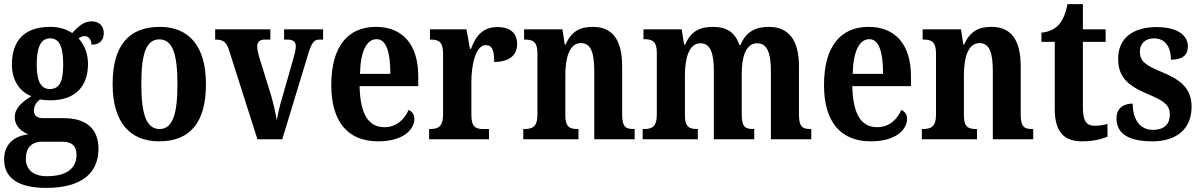

<svg xmlns="http://www.w3.org/2000/svg" viewBox="-20 -679 5858 936"><path d="M205 237C378 237 460 165 460 46C460 -44 408 -103 291 -103H189C163 -103 145 -114 145 -140C145 -164 161 -185 175 -194C186 -192 213 -190 226 -190C352 -190 409 -263 409 -367C409 -424 388 -464 363 -492C371 -498 382 -503 394 -503C409 -503 426 -488 426 -461C471 -461 486 -488 486 -518C486 -549 466 -575 427 -575C386 -575 359 -547 332 -518C304 -536 270 -548 226 -548C97 -548 38 -480 38 -363C38 -286 78 -231 133 -210C86 -181 52 -151 52 -108C52 -62 86 -38 118 -24C47 -16 0 26 0 98C0 188 68 237 205 237ZM223 -245C175 -245 159 -291 159 -364C159 -441 175 -492 224 -492C274 -492 288 -443 288 -365C288 -290 275 -245 223 -245ZM208 180C144 180 106 149 106 95C106 29 148 12 182 12H284C330 12 353 32 353 76C353 140 307 180 208 180Z M756 10C906 10 984 -81 984 -269C984 -457 899 -548 759 -548C608 -548 529 -457 529 -269C529 -81 615 10 756 10ZM758 -50C692 -50 669 -126 669 -269C669 -414 691 -487 757 -487C822 -487 845 -414 845 -269C845 -126 823 -50 758 -50Z M1096 -436 1235 0H1356L1481 -411C1499 -472 1511 -486 1537 -486H1555V-536H1365V-486H1383C1408 -486 1422 -475 1422 -455C1422 -435 1417 -418 1410 -393L1355 -200C1343 -163 1335 -121 1329 -93C1324 -126 1313 -175 1300 -219L1242 -406C1238 -420 1234 -436 1234 -453C1234 -473 1245 -486 1270 -486H1298V-536H1029V-486C1067 -486 1083 -476 1096 -436Z M1823 10C1947 10 2000 -48 2000 -100C2000 -122 1988 -136 1972 -143C1951 -97 1914 -59 1854 -59C1777 -59 1736 -121 1733 -259H2019V-307C2019 -465 1940 -548 1813 -548C1675 -548 1595 -452 1595 -264C1595 -90 1672 10 1823 10ZM1883 -319H1735C1737 -428 1767 -488 1816 -488C1864 -488 1883 -422 1883 -319Z M2072 0H2364V-50H2336C2302 -50 2278 -58 2278 -117V-281C2278 -357 2297 -459 2348 -459C2381 -459 2389 -432 2389 -377C2459 -377 2501 -407 2501 -464C2501 -514 2471 -547 2406 -547C2336 -547 2301 -508 2276 -441H2271L2254 -536H2076V-486H2079C2117 -486 2140 -477 2140 -418V-122C2140 -59 2114 -50 2075 -50H2072Z M2531 0H2800V-50H2797C2758 -50 2736 -59 2736 -116V-312C2736 -393 2754 -469 2812 -469C2862 -469 2877 -419 2877 -333V0H3074V-50H3070C3031 -50 3013 -59 3013 -121V-355C3013 -490 2962 -548 2870 -548C2805 -548 2766 -525 2737 -462H2733L2722 -536H2535V-486H2539C2576 -486 2600 -477 2600 -420V-120C2600 -59 2574 -50 2535 -50H2531Z M3113 0H3382V-50H3380C3341 -50 3319 -59 3319 -116V-312C3319 -395 3339 -468 3394 -468C3444 -468 3460 -419 3460 -333V0H3657V-50H3653C3614 -50 3596 -59 3596 -121V-324C3596 -402 3617 -468 3671 -468C3721 -468 3738 -419 3738 -333V0H3935V-50H3932C3893 -50 3875 -59 3875 -121V-355C3875 -490 3820 -548 3728 -548C3664 -548 3617 -525 3590 -460H3584C3564 -523 3519 -548 3457 -548C3388 -548 3348 -525 3320 -462H3315L3303 -536H3117V-488H3120C3158 -488 3182 -479 3182 -422V-120C3182 -59 3157 -50 3118 -50H3113Z M4225 10C4349 10 4402 -48 4402 -100C4402 -122 4390 -136 4374 -143C4353 -97 4316 -59 4256 -59C4179 -59 4138 -121 4135 -259H4421V-307C4421 -465 4342 -548 4215 -548C4077 -548 3997 -452 3997 -264C3997 -90 4074 10 4225 10ZM4285 -319H4137C4139 -428 4169 -488 4218 -488C4266 -488 4285 -422 4285 -319Z M4474 0H4743V-50H4740C4701 -50 4679 -59 4679 -116V-312C4679 -393 4697 -469 4755 -469C4805 -469 4820 -419 4820 -333V0H5017V-50H5013C4974 -50 4956 -59 4956 -121V-355C4956 -490 4905 -548 4813 -548C4748 -548 4709 -525 4680 -462H4676L4665 -536H4478V-486H4482C4519 -486 4543 -477 4543 -420V-120C4543 -59 4517 -50 4478 -50H4474Z M5256 10C5316 10 5359 -4 5379 -13V-75C5360 -69 5338 -66 5315 -66C5274 -66 5259 -93 5259 -156V-475H5370V-536H5259V-659H5184C5175 -612 5161 -583 5145 -562C5127 -541 5098 -523 5057 -520V-475H5122V-147C5122 -30 5172 10 5256 10Z M5598 10C5721 10 5789 -55 5789 -159C5789 -249 5733 -291 5646 -327C5561 -362 5537 -381 5537 -428C5537 -469 5566 -492 5606 -492C5656 -492 5688 -456 5688 -388C5746 -388 5771 -411 5771 -453C5771 -502 5727 -547 5618 -547C5506 -547 5431 -495 5431 -393C5431 -301 5480 -260 5581 -218C5656 -187 5683 -165 5683 -121C5683 -77 5659 -46 5600 -46C5540 -46 5502 -93 5502 -174C5464 -174 5423 -157 5423 -102C5423 -34 5472 10 5598 10Z"/></svg>

Font: Noto Serif Thai Condensed
Style: Bold
Weight: 700
Width: 3
Designer: Monotype Design Team
Foundry: Monotype Imaging Inc.
Version: Version 2.002